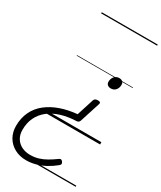

<svg xmlns="http://www.w3.org/2000/svg" viewBox="-438 -984 1237 1473"><g transform="rotate(30 181.0 -248.0)"><path d="M313 -285Q327 -285 332.5 -280.5Q338 -276 335 -266L277 -85Q274 -75 266.5 -70Q259 -65 250 -65Q175 -62 114.5 -43Q54 -24 11.5 10Q-31 44 -53.5 91.5Q-76 139 -76 200Q-76 243 -57 274Q-38 305 -5 321.5Q28 338 70 338Q110 338 144 327.5Q178 317 210 298.5Q242 280 275 256Q286 247 294.5 249Q303 251 309 260Q316 270 315.5 277.5Q315 285 304 294Q269 323 229.5 344.5Q190 366 148 377.5Q106 389 63 389Q6 389 -39 364.5Q-84 340 -109 297Q-134 254 -134 199Q-134 128 -107 72Q-80 16 -30 -23Q20 -62 86.5 -85Q153 -108 231 -115L279 -266Q283 -276 291 -280.5Q299 -285 313 -285ZM370 -515Q388 -515 399 -505.5Q410 -496 410 -478Q410 -451 394.5 -432Q379 -413 351 -413Q334 -413 322.5 -422.5Q311 -432 311 -450Q311 -476 327 -495.5Q343 -515 370 -515ZM0 365H496V375H0ZM0 -20H496V0H0ZM0 -505H496V-500H0ZM0 -885H496V-875H0Z"/></g></svg>

Font: Playwrite DK Uloopet Guides
Style: Regular
Weight: 400
Designer: Veronika Burian, José Scaglione
Foundry: TypeTogether
Version: Version 1.003